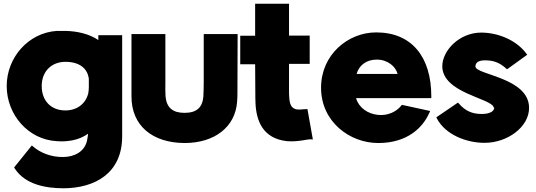

<svg xmlns="http://www.w3.org/2000/svg" viewBox="-20 -758 2880 1031"><path d="M16 -296C16 -143 131 -8 285 0C296 1 309 1 320 1C370 -1 413 -12 453 -40C452 -31 451 -21 449 -13V-12C439 57 378 84 323 85C253 87 195 61 158 29L151 23L56 141L60 148C116 233 225 253 322 253C489 252 636 173 636 -26V-569H508V-559V-543C457 -577 395 -590 335 -592H286H285C132 -582 16 -449 16 -296ZM204 -296C204 -376 258 -426 331 -426C409 -426 447 -389 456 -342C457 -338 457 -333 457 -328V-292C457 -279 456 -270 454 -257C440 -200 393 -165 331 -165C255 -165 204 -216 204 -296Z M686 -240C686 -83 798 9 971 10C1132 10 1243 -76 1253 -210C1255 -228 1255 -246 1255 -265L1256 -575H1074V-315C1074 -289 1073 -262 1072 -239C1067 -181 1036 -152 971 -152C907 -152 875 -180 869 -239C868 -263 867 -288 868 -315V-575H686Z M1270 -413H1350L1351 -265C1351 -245 1351 -224 1352 -204C1356 -110 1391 -14 1521 0C1579 5 1632 -11 1648 -10L1660 -9L1631 -172H1623C1605 -172 1583 -166 1564 -173H1563V-174C1547 -179 1535 -195 1533 -238V-239C1532 -249 1532 -258 1532 -271V-415H1643V-567H1532V-738H1350V-566H1270Z M1704 -287C1704 -104 1858 10 2011 10C2170 10 2251 -75 2285 -151L2290 -162L2138 -195L2134 -190C2107 -156 2059 -136 2011 -141C1954 -146 1906 -181 1892 -231H2296V-241C2296 -450 2193 -584 2000 -584C1848 -584 1704 -464 1704 -287ZM1895 -361C1907 -405 1945 -438 2003 -438C2063 -438 2105 -400 2115 -361Z M2323 -128 2327 -120C2372 -36 2482 9 2582 9C2706 9 2821 -77 2821 -178C2822 -342 2533 -356 2533 -401C2533 -417 2543 -434 2584 -434C2627 -434 2660 -424 2697 -391L2703 -386L2811 -464L2805 -472C2751 -544 2652 -583 2564 -583C2446 -583 2355 -486 2355 -402C2356 -260 2612 -231 2630 -184L2631 -181L2634 -179C2633 -164 2617 -146 2566 -146C2515 -146 2478 -163 2445 -201L2439 -207Z"/></svg>

Font: Rabbid Highway Sign IV
Style: Blk
Weight: 400
Foundry: Cannot Into Space Fonts
Version: Version 0.277